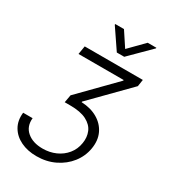

<svg xmlns="http://www.w3.org/2000/svg" viewBox="-224 -878 1065 1187"><g transform="rotate(30 309.0 -284.5)"><path d="M23.1 0H90.6Q84.5 61.4 125.9 96.8Q167.3 132.1 236.9 132.1Q287.3 132.1 329.5 113.3Q371.8 94.5 400 59.8Q428.3 25.2 435.7 -21.7Q443.2 -66.4 427.6 -103.5Q411.9 -140.6 369.3 -162.6Q326.7 -184.7 252.5 -184.7H213.1L223 -239.7L459.9 -481.2V-485.8H137.8L147.7 -545.5H562.5L555 -496.8L304 -241.8L303.6 -237.2Q370.4 -234.4 418.3 -206.3Q466.3 -178.3 488.8 -130.9Q511.4 -83.5 501.1 -21.7Q491.1 38.7 453.3 87Q415.5 135.3 357.2 163.5Q299 191.8 227.6 191.8Q164.4 191.8 115.6 168.3Q66.8 144.9 41.5 101.7Q16.3 58.6 23.1 0ZM304.3 -759.6 372.2 -656.6 473.7 -759.6H535.9L534.8 -754.6L391.3 -611.9H338.4L241.5 -754.6L242.2 -759.6Z"/></g></svg>

Font: Inter Light  BETA
Style: Italic
Weight: 300
Italic angle: 9.39999°
Designer: Rasmus Andersson
Foundry: rsms
Version: Version 3.011;git-f93a4a705